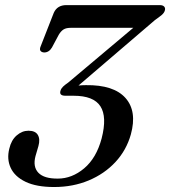

<svg xmlns="http://www.w3.org/2000/svg" viewBox="-20 -720 667 752"><path d="M492.5 -193.5Q475 -131.5 432 -85.2Q389 -39 327.2 -13.2Q265.5 12.5 192 12.5Q122.5 12.5 80 -8Q37.5 -28.5 21.8 -62.8Q6 -97 16.5 -138Q24 -171 45.2 -189.5Q66.5 -208 91.5 -208Q118.5 -208 128.2 -191.5Q138 -175 130.5 -148L119 -108.5Q108 -66.5 130.5 -43.2Q153 -20 206.5 -20.5Q262 -20.5 309.8 -60.8Q357.5 -101 378 -177.5Q400 -262.5 373.2 -303.8Q346.5 -345 268.5 -345H236.5Q210.5 -345 217 -365Q219.5 -373.5 227 -380.8Q234.5 -388 247 -396.5L502 -611H256.5Q239.5 -611 229.2 -604.8Q219 -598.5 210.5 -584.5L183.5 -534Q172 -514.5 153 -514.5Q143 -515 138.5 -521Q134 -527 140 -540.5L190.5 -669.5Q204 -700 240 -700H605.5Q618 -700 623.2 -694Q628.5 -688 625.5 -678.5Q623 -669.5 613.2 -661.2Q603.5 -653 587 -641.5L287.5 -385Q302.5 -386.5 316.5 -386.5Q425.5 -388 471.5 -336.2Q517.5 -284.5 492.5 -193.5Z"/></svg>

Font: Fraunces 9pt S000
Style: Italic
Weight: 400
Italic angle: -16°
Version: Version 1.000; ttfautohint (v1.8.3)